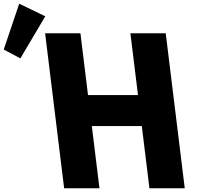

<svg xmlns="http://www.w3.org/2000/svg" viewBox="-48 -1002 1066 1022"><path d="M-28.1 -738.3 60.5 -691.3 192.9 -915.2 54.3 -982.4ZM440.8 -331H706.8L747.4 0H935.4L834.1 -825H646.1L686.5 -496H420.5L380.1 -825H192.1L293.4 0H481.4Z"/></svg>

Font: Hussar
Style: BdOpOblOne
Weight: 700
Foundry: Cannot Into Space Fonts
Version: Version 2.00